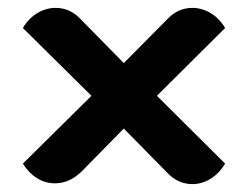

<svg xmlns="http://www.w3.org/2000/svg" viewBox="-20 -535 629 487"><path d="M212 -292 38 -464Q53 -489 75 -502Q97 -515 121 -515Q156 -515 182 -489L294 -375L407 -489Q433 -515 468 -515Q492 -515 514 -502Q536 -489 551 -464L378 -292L551 -120Q536 -95 514 -81.5Q492 -68 468 -68Q433 -68 406 -95L294 -209L188 -101Q157 -70 119 -70Q95 -70 74 -83Q53 -96 38 -120Z"/></svg>

Font: K2D
Style: Bold
Weight: 700
Designer: Katatrad Aksorn Co.,Ltd.
Foundry: Cadson Demak Co.,Ltd.
Version: Version 1.000; ttfautohint (v1.6)